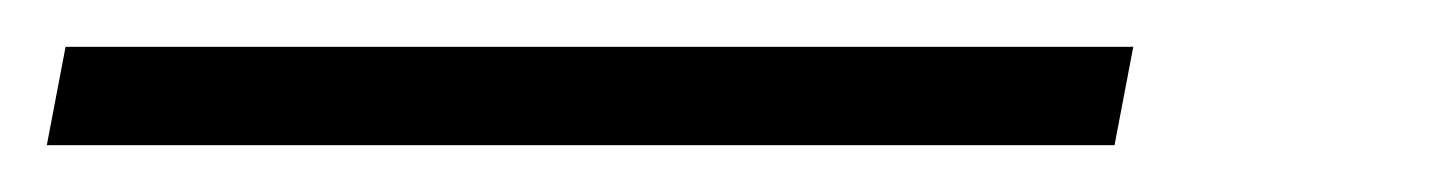

<svg xmlns="http://www.w3.org/2000/svg" viewBox="-26 13 621 82"><path d="M-6 75 2 33H458L450 75Z"/></svg>

Font: DM Sans 11pt ExtraLight
Style: Italic
Weight: 250
Italic angle: -10°
Version: Version 4.004;gftools[0.9.30]